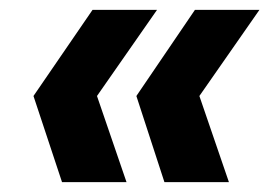

<svg xmlns="http://www.w3.org/2000/svg" viewBox="-20 -490 560 390"><path d="M314 -120 257 -295 376 -470H507L385 -295L445 -120ZM106 -120 48 -295 168 -470H299L177 -295L237 -120Z"/></svg>

Font: DM Sans 12pt ExtraBold
Style: Italic
Weight: 800
Italic angle: -10°
Version: Version 4.004;gftools[0.9.30]